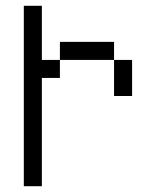

<svg xmlns="http://www.w3.org/2000/svg" viewBox="-20 -645 540 665"><path d="M62.5 -625Q62.5 -625 62.5 0H125Q125 0 125 -375H187.5V-437.5H125V-625ZM375 -437.5Q375 -437.5 375 -312.5H437.5Q437.5 -312.5 437.5 -437.5ZM187.5 -437.5H375V-500H187.5Z"/></svg>

Font: Unifont
Style: Regular
Weight: 500
Version: Version 15.1.04